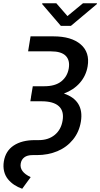

<svg xmlns="http://www.w3.org/2000/svg" viewBox="-20 -953 622 1192"><path d="M169.7 -727.3H311.8Q422.9 -727.3 480.8 -677.6Q538.7 -627.8 524.1 -541.2Q514.2 -482.6 476 -438.9Q437.9 -395.2 376.8 -372.2Q438.9 -351.6 465.9 -307.9Q492.9 -264.2 482.2 -198.2Q471.9 -134.2 433.4 -86.6Q394.9 -39.1 336.8 -14.6Q278.8 9.9 208.1 9.9H182.2Q149.1 9.9 131 23.8Q112.9 37.6 108.7 61.8Q99.4 113.3 170.5 146.7L117.9 218.8Q90.2 209.2 67.8 194.2Q45.5 179.3 28.8 158.6Q12.1 137.8 5.3 109.6Q-1.4 81.3 3.9 48.7Q14.6 -16.3 65.3 -49.7Q116.1 -83.1 196.4 -83.1H220.5Q280.5 -83.1 320 -115.6Q359.4 -148.1 368.6 -204.5Q378.6 -263.5 345 -293.9Q311.4 -324.2 238.6 -324.2H168.3L172.6 -349.8H172.2L183.6 -417.6H255.3Q322.8 -417.6 360.6 -447.8Q398.4 -478 407 -528.8Q415.1 -579.2 387.8 -606.7Q360.4 -634.2 296.2 -634.2H154.5ZM329.5 -932.9 398.8 -853.3 495.4 -932.9H582L581.3 -927.6L420.5 -792.6H357.6L241.8 -927.6L242.5 -932.9Z"/></svg>

Font: Karasuma Gothic
Style: Medium Italic
Weight: 500
Italic angle: 9.39998°
Designer: Rasmus Andersson / Ryoko Nishizuka
Foundry: Genbu
Version: Version 1.00